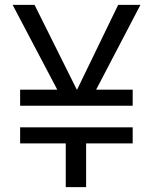

<svg xmlns="http://www.w3.org/2000/svg" viewBox="-20 -767 623 787"><path d="M62.5 -399.4H214.8L31.7 -747.1H121.6L294.9 -399.4H295.9L464.4 -747.1H555.7L374 -399.4H523.9V-333.5H62.5ZM62.5 -245.1H523.9V-179.2H333V0H249.5V-179.2H62.5Z"/></svg>

Font: Armata
Style: Regular
Weight: 400
Designer: Viktoriya Grabowska
Foundry: Viktoriya Grabowska
Version: Version 1.003